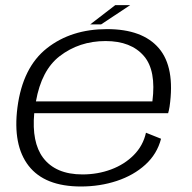

<svg xmlns="http://www.w3.org/2000/svg" viewBox="-20 -706 733 732"><path d="M288.5 5Q150.5 5 89.2 -73.8Q28 -152.5 46.5 -296.5Q66.5 -449.5 159 -522.2Q251.5 -595 388 -595Q523.5 -595 585.8 -522Q648 -449 626.5 -299.5Q624 -284 621 -274.5H110.5Q100.5 -163.5 144 -105Q192 -41 294.5 -41Q352.5 -41 403.5 -60Q454.5 -79 490 -114.8Q525.5 -150.5 536.5 -200L594 -177Q579 -119 534.2 -78.2Q489.5 -37.5 425.2 -16.2Q361 5 288.5 5ZM117 -319.5H561Q576 -437 529 -492Q480 -549.5 382.5 -549.5Q282 -549.5 207 -491.5Q138 -438 117 -319.5ZM324 -613 419.5 -686.5H476.5L365.5 -613Z"/></svg>

Font: Anybody ExtraExpanded Light
Style: Italic
Weight: 300
Width: 8
Italic angle: -10°
Designer: Tyler Finck
Foundry: Etcetera Type Company
Version: Version 1.010; ttfautohint (v1.8.3) -l 8 -r 50 -G 200 -x 14 